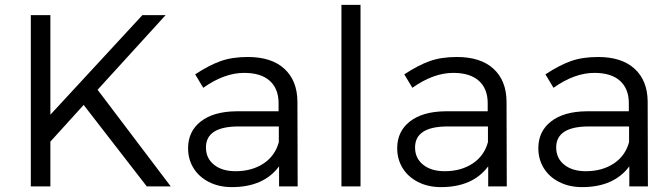

<svg xmlns="http://www.w3.org/2000/svg" viewBox="-20 -762 2748 785"><path d="M322 -333 186 -183V0H106V-700H186V-293L562 -700H657L379 -395L678 0H580Z M1121 -82Q1058 3 928 3Q875 3 834 -18Q793 -39 771 -75Q749 -111 749 -156Q749 -225 801 -265.5Q853 -306 946 -307H1119V-340Q1119 -399 1083 -431.5Q1047 -464 978 -464Q897 -464 811 -403L778 -458Q834 -495 881.5 -512Q929 -529 993 -529Q1090 -529 1142.5 -481Q1195 -433 1196 -348L1197 0H1121ZM1120 -181V-245H956Q822 -245 822 -159Q822 -115 855 -88.5Q888 -62 943 -62Q1010 -62 1057.5 -93.5Q1105 -125 1120 -181Z M1376 0V-742H1454V0Z M1976 -82Q1913 3 1783 3Q1730 3 1689 -18Q1648 -39 1626 -75Q1604 -111 1604 -156Q1604 -225 1656 -265.5Q1708 -306 1801 -307H1974V-340Q1974 -399 1938 -431.5Q1902 -464 1833 -464Q1752 -464 1666 -403L1633 -458Q1689 -495 1736.5 -512Q1784 -529 1848 -529Q1945 -529 1997.5 -481Q2050 -433 2051 -348L2052 0H1976ZM1975 -181V-245H1811Q1677 -245 1677 -159Q1677 -115 1710 -88.5Q1743 -62 1798 -62Q1865 -62 1912.5 -93.5Q1960 -125 1975 -181Z M2553 -82Q2490 3 2360 3Q2307 3 2266 -18Q2225 -39 2203 -75Q2181 -111 2181 -156Q2181 -225 2233 -265.5Q2285 -306 2378 -307H2551V-340Q2551 -399 2515 -431.5Q2479 -464 2410 -464Q2329 -464 2243 -403L2210 -458Q2266 -495 2313.5 -512Q2361 -529 2425 -529Q2522 -529 2574.5 -481Q2627 -433 2628 -348L2629 0H2553ZM2552 -181V-245H2388Q2254 -245 2254 -159Q2254 -115 2287 -88.5Q2320 -62 2375 -62Q2442 -62 2489.5 -93.5Q2537 -125 2552 -181Z"/></svg>

Font: Kalaa
Style: Regular
Weight: 400
Version: Version 1.20 June 5, 2016